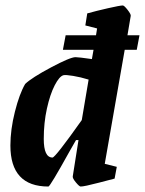

<svg xmlns="http://www.w3.org/2000/svg" viewBox="-20 -673 530 702"><path d="M436 -491 363 -74 407 -63 399 -20Q395 -19 341.5 -5Q288 9 275 9Q270 9 257.5 -6Q245 -21 246 -28L267 -161H258L234 -119Q163 9 157 9Q18 9 18 -141Q18 -199 34.5 -264.5Q51 -330 72 -366Q96 -389 166.5 -426.5Q237 -464 256 -464Q267 -464 316 -457L322 -491H210L220 -544H331L335 -569L292 -580L299 -624Q331 -633 375 -643Q419 -653 429 -653Q434 -653 446.5 -637Q459 -621 458 -615L446 -544H490L480 -491ZM279 -234 304 -382Q275 -391 247.5 -395.5Q220 -400 212 -398Q197 -394 180 -361Q163 -328 151.5 -276Q140 -224 140 -165Q140 -97 172 -97Q182 -97 279 -234Z"/></svg>

Font: Grenze SemiBold
Style: Italic
Weight: 600
Italic angle: -10°
Designer: Renata Polastri
Foundry: Omnibus-Type
Version: Version 1.002; ttfautohint (v1.8)